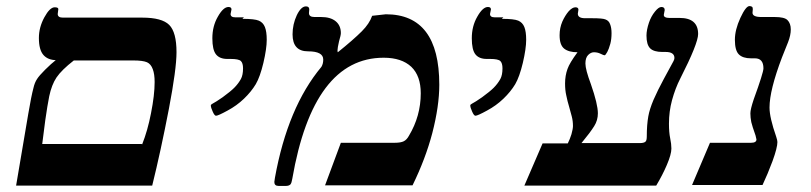

<svg xmlns="http://www.w3.org/2000/svg" viewBox="-20 -610 2670 632"><path d="M167 -415 166 -412Q138 -412 123 -429Q108 -446 108 -485Q108 -520 126 -553Q144 -586 160 -586Q172 -586 172 -580L170 -564Q170 -552 187 -552H448Q513 -552 537 -528Q561 -504 561 -438Q561 -383 536 -252Q509 -112 481 1H33L73 -235Q83 -294 90 -320Q94 -338 102 -350Q109 -361 128 -380Q148 -400 167 -415ZM446 -136 448 -135Q466 -180 477 -237Q489 -297 489 -340Q489 -366 483 -382Q477 -399 464 -405Q450 -411 419 -411H223Q183 -380 166 -355Q150 -331 142 -293Q136 -263 129 -214Q127 -200 119 -136Z M783 -553 778 -548Q818 -548 832 -542Q846 -536 852 -521Q858 -506 858 -479Q858 -450 847 -403Q836 -357 822 -333Q807 -308 783 -285Q759 -262 729 -246Q698 -229 691 -229Q686 -229 680 -243Q674 -256 674 -263Q674 -266 680 -269Q690 -274 713 -290Q739 -309 751 -321Q764 -334 773 -350Q780 -363 780 -385Q780 -402 773 -409Q766 -416 739 -416H728Q703 -416 691 -431Q679 -446 679 -484Q679 -524 697 -555Q715 -587 732 -587Q742 -587 742 -579L739 -564Q739 -553 754 -553Z M1282 -140H1279Q1299 -140 1309 -145Q1319 -150 1326 -163Q1365 -228 1365 -303Q1365 -360 1334 -390Q1302 -420 1243 -420Q1011 -420 942 -21Q940 -8 936 -3Q931 2 921 2H897Q883 2 883 -11L885 -25Q927 -257 1038 -390Q1044 -400 1044 -414Q1044 -441 994 -441Q943 -441 943 -497Q943 -530 957 -560Q971 -589 987 -589Q998 -589 998 -579L997 -567Q997 -554 1015 -554H1037Q1068 -554 1085 -540Q1102 -526 1102 -501Q1102 -494 1096 -474Q1091 -452 1091 -445V-441L1092 -438Q1143 -479 1171 -507Q1196 -532 1205 -558L1250 -563Q1426 -563 1426 -331Q1426 -261 1403 -172Q1381 -88 1338 0H1050L1102 -140Z M1637 -553 1632 -548Q1672 -548 1686 -542Q1700 -536 1706 -521Q1712 -506 1712 -479Q1712 -450 1701 -403Q1690 -357 1676 -333Q1661 -308 1637 -285Q1613 -262 1583 -246Q1552 -229 1545 -229Q1540 -229 1534 -243Q1528 -256 1528 -263Q1528 -266 1534 -269Q1544 -274 1567 -290Q1593 -309 1605 -321Q1618 -334 1627 -350Q1634 -363 1634 -385Q1634 -402 1627 -409Q1620 -416 1593 -416H1582Q1557 -416 1545 -431Q1533 -446 1533 -484Q1533 -524 1551 -555Q1569 -587 1586 -587Q1596 -587 1596 -579L1593 -564Q1593 -553 1608 -553Z M2090 -139H2086Q2100 -139 2105 -144Q2109 -148 2109 -161Q2109 -199 2114 -227Q2118 -250 2131 -281Q2145 -313 2165 -350Q2197 -408 2197 -409Q2200 -415 2200 -419Q2200 -439 2171 -439H2160Q2132 -439 2120 -451Q2108 -463 2108 -493Q2108 -511 2116 -535Q2123 -556 2136 -572Q2148 -587 2157 -587Q2168 -587 2168 -577L2165 -561Q2165 -551 2183 -551H2217Q2278 -551 2278 -498Q2278 -467 2219 -351Q2203 -320 2192 -280Q2182 -243 2182 -203Q2182 -174 2186 -155Q2190 -136 2190 -121Q2190 -102 2175 -67Q2161 -34 2140 1H1706L1766 -138H1849Q1856 -152 1861 -168Q1866 -186 1866 -195Q1866 -212 1862 -227L1853 -260Q1848 -276 1844 -296Q1840 -313 1840 -335Q1840 -361 1848 -383Q1855 -403 1881 -438Q1852 -438 1837 -450Q1822 -462 1822 -494Q1822 -518 1831 -539Q1840 -559 1852 -573Q1864 -586 1874 -586Q1884 -586 1884 -578L1882 -565Q1882 -550 1906 -550H1930Q1964 -550 1973 -546Q1984 -542 1988 -531Q1993 -519 1993 -501Q1993 -481 1989 -466Q1984 -448 1979 -439Q1973 -428 1970 -428Q1967 -428 1957 -433Q1947 -438 1935 -438Q1925 -438 1916 -429Q1907 -420 1907 -401Q1907 -381 1925 -333Q1948 -267 1948 -237Q1948 -214 1936 -195Q1923 -174 1894 -139Z M2539 -142V-143Q2539 -124 2523 -80Q2507 -37 2490 -1H2258L2317 -140H2452Q2470 -140 2470 -151L2467 -164Q2456 -195 2453 -208Q2450 -223 2450 -237Q2450 -250 2461 -283Q2493 -371 2493 -385Q2493 -418 2465 -418H2452Q2425 -418 2412 -431Q2399 -444 2399 -479Q2399 -512 2417 -551Q2435 -590 2447 -590Q2451 -590 2455 -588Q2458 -586 2458 -580L2457 -568Q2457 -554 2486 -554H2530Q2562 -554 2572 -544Q2583 -533 2583 -513Q2583 -494 2574 -471L2554 -421Q2513 -313 2513 -256Q2513 -223 2535 -160Q2539 -148 2539 -142Z"/></svg>

Font: Libra Serif Modern
Style: Bold Italic
Weight: 700
Italic angle: -12°
Designer: Stefan Peev, Context Ltd
Foundry: Stefan Peev, Context Ltd
Version: Version 1.000